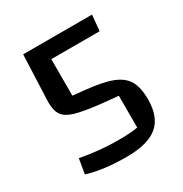

<svg xmlns="http://www.w3.org/2000/svg" viewBox="-152 -742 834 874"><g transform="rotate(-30 265.0 -305.0)"><path d="M60 -11 73 -89Q173 -70 269 -70Q341 -70 373 -77V-244L290 -252Q199 -262 156 -274.5Q113 -287 96.5 -310.5Q80 -334 80 -379L90 -625H452L444 -542H190V-350L249 -344Q341 -335 390 -316Q439 -297 459.5 -261.5Q480 -226 480 -164Q480 -71 428.5 -28Q377 15 266 15Q144 15 60 -11Z"/></g></svg>

Font: Changa
Style: Regular
Weight: 400
Designer: Eduardo Rodriguez Tunni
Foundry: Eduardo Rodriguez Tunni
Version: Version 2.002; ttfautohint (v1.5.10-5e6f)